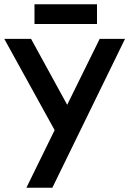

<svg xmlns="http://www.w3.org/2000/svg" viewBox="-25 -883 608 903"><path d="M99.1 0 231.9 -271 -4.9 -700.2H121.1L291 -390.1L443.8 -700.2H563L221.2 0ZM137.2 -770V-862.8H431.2V-770Z"/></svg>

Font: Cakra Normal
Style: Regular
Weight: 400
Designer: Lucia Kollert, Vojtech Kollert
Foundry: OoM Type
Version: Version 1.000;Glyphs 3.1.1 (3148)